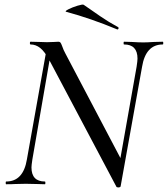

<svg xmlns="http://www.w3.org/2000/svg" viewBox="-20 -808 736 842"><path d="M114 -613Q111 -613 111 -619Q111 -625 114 -625L153 -624Q165 -623 186 -623Q205 -623 217.5 -624Q230 -625 236 -625Q242 -625 245 -621.5Q248 -618 252 -607Q259 -587 267 -573L516 -100L509 9Q509 11 506 12.5Q503 14 499 14Q491 14 490 10L197 -543Q176 -582 156.5 -597.5Q137 -613 114 -613ZM7 -12Q82 -12 98 -109L186 -602L207 -600L122 -109Q118 -83 118 -74Q118 -12 177 -12Q179 -12 179 -6Q179 0 177 0Q155 0 142 -1L93 -2L46 -1Q33 0 7 0Q5 0 5 -6Q5 -12 7 -12ZM494 -35 579 -515Q583 -541 583 -551Q583 -613 524 -613Q522 -613 522 -619Q522 -625 524 -625L558 -624Q588 -622 609 -622Q625 -622 655 -624L694 -625Q696 -625 696 -619Q696 -613 694 -613Q619 -613 603 -515L509 9ZM271 -756Q262 -758 279.5 -767Q297 -776 320 -783Q343 -790 347 -787L376 -767Q383 -762 420 -736.5Q457 -711 498 -689Q500 -688 500 -685Q500 -682 498 -680Q496 -678 494 -679Q376 -728 271 -756Z"/></svg>

Font: Cormorant Infant Medium
Style: Italic
Weight: 500
Italic angle: -10°
Designer: Christian Thalmann (Catharsis Fonts)
Foundry: Catharsis Fonts
Version: Version 4.000